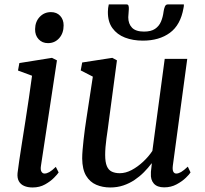

<svg xmlns="http://www.w3.org/2000/svg" viewBox="-20 -818 906 848"><path d="M124 10Q102.5 10 86.8 3.2Q71 -3.5 63.2 -17.8Q55.5 -32 57.5 -53.5Q59.5 -73 64.8 -107.5Q70 -142 77 -187Q84 -232 92 -282.2Q100 -332.5 107.5 -384.2Q115 -436 121.5 -483.5L59.5 -506.5L65.5 -539.5L209.5 -562.5L231.5 -551.5L161 -86.5Q158 -68.5 163 -60Q168 -51.5 176.5 -51.5Q186.5 -51.5 198 -58Q209.5 -64.5 226.5 -81L239 -56.5Q234 -48.5 218.5 -32.8Q203 -17 179 -3.5Q155 10 124 10ZM192 -627.5Q166.5 -627.5 150.5 -644.8Q134.5 -662 135 -689.5Q135.5 -722.5 155.5 -743.5Q175.5 -764.5 205 -764.5Q230.5 -764.5 245.8 -748Q261 -731.5 261 -706Q261 -671.5 241.5 -649.5Q222 -627.5 192 -627.5Z M467 10Q433 10 405 -2Q377 -14 360.2 -42Q343.5 -70 343 -118Q343 -135 344.8 -156.2Q346.5 -177.5 349.2 -201.2Q352 -225 355 -248.5Q358 -272 361.5 -293L390 -479.5L336.5 -507L343 -542L476 -562.5L496.5 -551.5L461.5 -289.5Q459 -268.5 456 -247.5Q453 -226.5 450.2 -206.8Q447.5 -187 446 -168.5Q444.5 -150 444.5 -134Q444.5 -102 452 -84.2Q459.5 -66.5 474.2 -59.8Q489 -53 509 -53Q535 -53 561.8 -67.2Q588.5 -81.5 612.5 -104Q636.5 -126.5 653 -151.5L707.5 -558H807L743.5 -87.5Q741 -69 745.2 -60.2Q749.5 -51.5 758.5 -51.5Q768 -51.5 779.8 -58.2Q791.5 -65 809.5 -82L821.5 -56.5Q817 -48.5 800.8 -32.8Q784.5 -17 760 -3.8Q735.5 9.5 705 9.5Q674 9.5 659.2 -7.5Q644.5 -24.5 646.5 -52Q646 -54.5 646.5 -59.2Q647 -64 647.8 -70.5Q648.5 -77 649.2 -83.5Q650 -90 650.5 -95.5L649.5 -96.5Q634.5 -76.5 615.8 -57.5Q597 -38.5 574.2 -23.2Q551.5 -8 524.8 1Q498 10 467 10ZM539 -798.5Q545.5 -798.5 547.5 -792.8Q549.5 -787 549 -778Q549 -770 547.8 -760Q546.5 -750 546.5 -742Q546.5 -713 563 -695.8Q579.5 -678.5 616 -678.5Q647 -678.5 664.8 -690.5Q682.5 -702.5 691 -722.5Q699.5 -742.5 702.5 -767Q704 -778.5 708 -788.5Q712 -798.5 721 -798.5H792Q792 -795 792 -791.2Q792 -787.5 790.5 -782.5Q777.5 -707.5 730.2 -673Q683 -638.5 611 -638.5Q567 -638.5 532 -652Q497 -665.5 476.5 -693.8Q456 -722 456.5 -766Q456.5 -774 457.5 -782.2Q458.5 -790.5 460.5 -798.5Z"/></svg>

Font: Merriweather 28pt
Style: Italic
Weight: 400
Italic angle: -7.8°
Version: Version 2.101